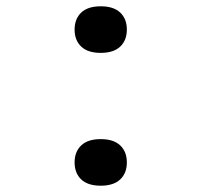

<svg xmlns="http://www.w3.org/2000/svg" viewBox="-20 -580 640 610"><path d="M300 -412Q259 -412 238 -432Q217 -452 217 -486Q217 -520 238 -540Q259 -560 300 -560Q341 -560 362 -540Q383 -520 383 -486Q383 -452 362 -432Q341 -412 300 -412ZM300 10Q259 10 238 -10Q217 -30 217 -64Q217 -98 238 -118Q259 -138 300 -138Q341 -138 362 -118Q383 -98 383 -64Q383 -30 362 -10Q341 10 300 10Z"/></svg>

Font: Atlassian Mono
Style: Regular
Weight: 400
Monospace: yes
Designer: Philipp Nurullin, Konstantin Bulenkov
Foundry: Modifications by Atlassian Pty Ltd, manufactured by JetBrains
Version: Version 2.304